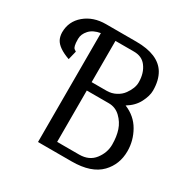

<svg xmlns="http://www.w3.org/2000/svg" viewBox="-158 -844 972 988"><g transform="rotate(30 327.5 -350.0)"><path d="M279.8 -649.9V-404.8H368.2Q398.4 -404.8 422.9 -418Q447.3 -430.7 461.4 -450.2Q490.2 -489.3 490.2 -524.9Q490.2 -580.6 461.9 -617.2Q437 -649.9 390.1 -649.9ZM491.2 -388.2Q553.7 -362.8 585.4 -307.4Q617.2 -252 617.2 -189Q617.2 -110.4 565.9 -57.1Q510.7 0 395 0H194.8V-647Q152.3 -640.1 130.1 -615.5Q107.9 -590.8 107.9 -563.2Q107.9 -535.6 111.3 -523.7Q114.7 -511.7 118.4 -508.5Q122.1 -505.4 130.9 -500L118.2 -448.2Q47.9 -473.1 29.3 -509.8Q20.5 -527.8 20 -550.8Q20 -616.2 69.8 -658.2Q119.6 -700.2 194.8 -700.2H375Q505.9 -700.2 550.8 -626.5Q575.2 -585.9 575.2 -524.9Q575.2 -493.2 554.9 -453.9Q534.7 -414.6 491.2 -388.2ZM279.8 -355V-49.8H410.2Q469.7 -49.8 501 -90.6Q532.2 -131.3 532.2 -179Q532.2 -226.6 520 -263.2Q507.8 -299.8 479 -327.4Q450.2 -355 410.2 -355Z"/></g></svg>

Font: Pfennig
Style: Medium
Weight: 500
Version: Version 20120410 ; ttfautohint (v0.8)